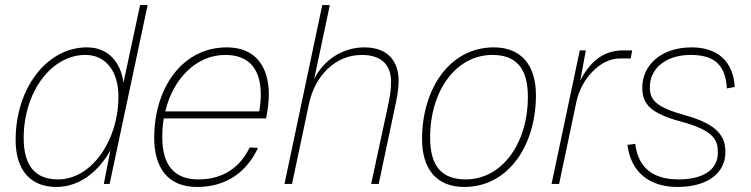

<svg xmlns="http://www.w3.org/2000/svg" viewBox="-20 -730 2982 762"><path d="M204 12C291 12 368 -44 418 -133L392 0H415L566 -710H536L470 -402C460 -480 412 -542 325 -542C166 -542 42 -380 42 -174C42 -56 100 12 204 12ZM210 -18C122 -18 74 -70 74 -182C74 -364 183 -512 319 -512C398 -512 450 -450 450 -346C450 -173 344 -18 210 -18Z M762 12C880 12 960 -49 1004 -143L971 -145C935 -69 868 -18 768 -18C674 -18 624 -71 624 -187C624 -212 626 -237 630 -260H1036C1042 -289 1047 -324 1047 -354C1047 -461 998 -542 880 -542C702 -542 592 -379 592 -183C592 -68 643 12 762 12ZM874 -512C972 -512 1015 -452 1015 -354C1015 -333 1013 -311 1009 -288H636C667 -419 760 -512 874 -512Z M1109 0H1139L1206 -317C1230 -431 1312 -512 1416 -512C1502 -512 1532 -464 1532 -406C1532 -366 1526 -340 1518 -302L1453 0H1483L1546 -298C1554 -336 1562 -370 1562 -410C1562 -485 1521 -542 1426 -542C1347 -542 1269 -499 1227 -417L1289 -710H1259Z M1822 12C2000 12 2107 -156 2107 -352C2107 -472 2048 -542 1940 -542C1762 -542 1655 -374 1655 -178C1655 -58 1714 12 1822 12ZM1828 -18C1734 -18 1687 -70 1687 -184C1687 -370 1790 -512 1934 -512C2028 -512 2075 -460 2075 -346C2075 -160 1972 -18 1828 -18Z M2169 0H2199L2268 -328C2288 -418 2362 -498 2440 -498H2483L2489 -530H2454C2376 -530 2325 -489 2283 -411L2305 -530H2281Z M2669 12C2789 12 2859 -44 2859 -126C2859 -186 2831 -236 2701 -272C2587 -304 2559 -330 2559 -384C2559 -460 2625 -512 2721 -512C2815 -512 2859 -473 2865 -379L2896 -385C2890 -487 2827 -542 2725 -542C2602 -542 2529 -470 2529 -382C2529 -314 2567 -279 2681 -248C2815 -212 2829 -174 2829 -124C2829 -58 2773 -18 2673 -18C2570 -18 2513 -65 2501 -159L2470 -155C2484 -45 2559 12 2669 12Z"/></svg>

Font: Geist Thin
Style: Italic
Weight: 100
Italic angle: -12°
Designer: Basement.studio, Andrés Briganti, Mateo Zaragoza
Foundry: Basement.studio, Vercel, Andrés Briganti, Guido Ferreyra, Mateo Zaragoza
Version: Version 1.500